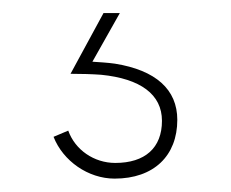

<svg xmlns="http://www.w3.org/2000/svg" viewBox="-20 -20 354 294"><path d="M155.5 253.5C215.5 253.5 251.5 218.5 251.5 163.5C251.5 117 218.5 87.5 156 77.5C146 76 129.5 75 121.5 74.5L163.5 0H138.5L88 93C104 93 121.5 93.5 135 94.5C195 100.5 228 124.5 228 165C228 206.5 202 229.5 156.5 229.5C124 229.5 95 209.5 84.5 180L62 189.5C76.5 226.5 115 253.5 155.5 253.5Z"/></svg>

Font: HK Grotesk ExtraLight
Style: Regular
Weight: 200
Designer: Alfredo Marco Pradil
Foundry: Hanken Design Co.
Version: Version 3.001;FEAKit 1.0